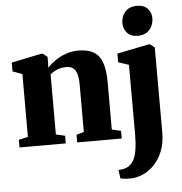

<svg xmlns="http://www.w3.org/2000/svg" viewBox="-65 -844 1087 1149"><g transform="rotate(-5 479.0 -270.0)"><path d="M82 -58.5V-436L24.5 -457V-510L203.5 -547H214L241 -525.5V-489L239.5 -460.5Q259.5 -482 288 -501.8Q316.5 -521.5 352 -534.2Q387.5 -547 427.5 -547Q482.5 -547 517.5 -527.2Q552.5 -507.5 569.2 -462.8Q586 -418 586 -343.5V-58.5L640.5 -46V0H373V-46L418 -58.5V-340.5Q418 -381.5 410.8 -406.8Q403.5 -432 387.8 -443.5Q372 -455 346 -455Q323.5 -455 305.5 -449.5Q287.5 -444 273.8 -435.8Q260 -427.5 250 -419.5V-58.5L304.5 -46V0H26.5V-46ZM674.5 243Q660.5 243 648 242.2Q635.5 241.5 626 240Q616.5 238.5 612 237L604.5 186Q613.5 186 628.2 184Q643 182 658.5 174.5Q682 163 696 138.2Q710 113.5 716.2 73.8Q722.5 34 722.5 -22.5L722 -435.5L659 -456.5V-508.5L849 -547H858L885 -525.5L885.5 -17Q885.5 48.5 866 97.2Q846.5 146 814.8 178.2Q783 210.5 746 226.5Q709 242.5 674.5 243ZM789 -604Q747.5 -604 726 -629.2Q704.5 -654.5 704.5 -686.5Q704.5 -727 729 -755Q753.5 -783 800.5 -783H801.5Q843 -783 864.5 -758.5Q886 -734 886 -701.5Q886 -662 861.5 -633Q837 -604 790 -604Z"/></g></svg>

Font: Merriweather 72pt Black
Style: Regular
Weight: 900
Version: Version 2.100